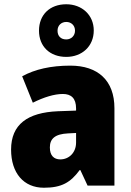

<svg xmlns="http://www.w3.org/2000/svg" viewBox="-20 -871 616 901"><path d="M291 -604C365 -604 420 -654 420 -728C420 -801 364 -851 291 -851C214 -851 163 -802 163 -727C163 -653 214 -604 291 -604ZM291 -686C264 -686 250 -703 250 -727C250 -752 268 -768 291 -768C314 -768 332 -752 332 -727C332 -703 314 -686 291 -686ZM310 -563C219 -563 144 -546 84 -513L134 -389C186 -415 235 -430 275 -430C314 -430 337 -410 337 -362V-352L252 -349C109 -343 32 -287 32 -169C32 -59 91 10 186 10C270 10 311 -15 354 -73H357L391 0H517V-363C517 -494 439 -563 310 -563ZM299 -245 337 -247V-202C337 -155 304 -123 263 -123C233 -123 214 -141 214 -179C214 -220 238 -242 299 -245Z"/></svg>

Font: Noto Sans Devanagari UI SemiCondensed Black
Style: Regular
Weight: 900
Width: 4
Designer: Jelle Bosma - Monotype Design Team
Foundry: Monotype Imaging Inc.
Version: Version 2.004